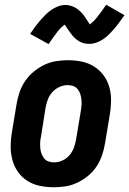

<svg xmlns="http://www.w3.org/2000/svg" viewBox="-20 -782 545 810"><path d="M207 8Q177 8 148 2Q119 -4 95.5 -19Q72 -34 56 -56.5Q40 -79 32.5 -106.5Q25 -134 25 -164Q25 -194 30 -223L50 -343Q54 -368 62.5 -393Q71 -418 86 -440Q101 -462 122 -479.5Q143 -497 167 -508.5Q191 -520 216.5 -524Q242 -528 267 -528Q297 -528 325.5 -522Q354 -516 377.5 -501Q401 -486 417.5 -463.5Q434 -441 441.5 -413.5Q449 -386 448.5 -356Q448 -326 443 -297L423 -177Q419 -152 410.5 -127Q402 -102 387.5 -80Q373 -58 352 -40.5Q331 -23 306.5 -11.5Q282 0 257 4Q232 8 207 8ZM208 -97Q226 -97 243.5 -105Q261 -113 273 -127Q285 -141 291.5 -158.5Q298 -176 301 -194L321 -314Q323 -326 324 -338.5Q325 -351 323.5 -363Q322 -375 318.5 -386Q315 -397 307.5 -406Q300 -415 289 -419Q278 -423 265 -423Q248 -423 230.5 -415Q213 -407 200.5 -393Q188 -379 181.5 -361.5Q175 -344 172 -326L153 -206Q150 -194 149.5 -181.5Q149 -169 150 -157Q151 -145 155 -134Q159 -123 166 -114Q173 -105 184.5 -101Q196 -97 208 -97ZM185 -596 107 -639Q119 -657 130 -671.5Q141 -686 151.5 -698Q162 -710 172 -720Q182 -730 195.5 -739.5Q209 -749 224.5 -755Q240 -761 256 -761Q265 -761 273.5 -759Q282 -757 291 -753Q300 -749 306 -744.5Q312 -740 319 -733.5Q326 -727 331.5 -720Q337 -713 341 -706.5Q345 -700 350 -692.5Q355 -685 359 -679Q375 -691 390.5 -710.5Q406 -730 428 -762L505 -718Q493 -701 482 -686Q471 -671 461 -659.5Q451 -648 440.5 -637.5Q430 -627 416.5 -617.5Q403 -608 387.5 -602.5Q372 -597 357 -597Q347 -597 338.5 -598.5Q330 -600 321.5 -604Q313 -608 306.5 -612.5Q300 -617 293 -624Q286 -631 281 -638Q276 -645 271.5 -651Q267 -657 261.5 -665.5Q256 -674 253 -678Q237 -667 221.5 -647Q206 -627 185 -596Z"/></svg>

Font: Iosevka SS04 Extrabold Oblique
Style: Regular
Weight: 800
Italic angle: -9°
Monospace: yes
Designer: Belleve Invis
Foundry: Belleve Invis
Version: Version 19.0.0; ttfautohint (v1.8.4)